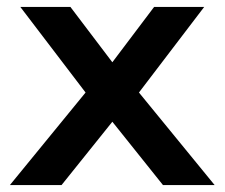

<svg xmlns="http://www.w3.org/2000/svg" viewBox="-20 -532 646 552"><path d="M8.5 0 226 -266 38.5 -512H182.5L303 -353L423 -512H567L379.5 -266L597 0H448.5L303 -182L157 0Z"/></svg>

Font: Spartan Thin SemiBold
Style: Regular
Weight: 600
Version: Version 1.004